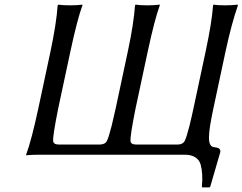

<svg xmlns="http://www.w3.org/2000/svg" viewBox="-20 -668 1047 829"><path d="M147 0Q131.3 0 117.9 0.7Q104.5 1.5 98.6 2L93.3 2.9L92.8 0Q117.2 -66.9 145.5 -200.2L197.8 -444.8Q223.6 -566.4 229 -645L231.9 -647.9Q249 -645 283.2 -645Q298.8 -645 312 -645.8Q325.2 -646.5 330.6 -647.5L335.9 -647.9V-645Q313.5 -584 283.7 -444.8L231.4 -200.2Q207.5 -81.1 209.5 -59.1Q210.9 -43.9 234.4 -43.9H410.2Q433.1 -43.9 441.4 -59.1Q449.2 -74.2 461.9 -124Q473.1 -169.9 479.5 -200.2L531.7 -444.8Q557.6 -566.4 563 -645L565.9 -647.9Q583 -645 617.2 -645Q632.8 -645 646 -645.8Q659.2 -646.5 664.6 -647.5L669.9 -647.9V-645Q647.5 -584 617.7 -444.8L565.4 -200.2Q541.5 -81.1 543.5 -59.1Q544.9 -43.9 568.4 -43.9H746.6Q769 -43.9 777.3 -59.1Q785.2 -74.2 797.9 -124Q809.1 -169.9 815.4 -200.2L867.7 -444.8Q895.5 -575.7 899.9 -645L901.9 -647.9Q918 -645 953.1 -645Q968.3 -645 981.4 -645.8Q994.6 -646.5 1000 -647.5L1005.9 -647.9L1007.3 -645Q979.5 -565.4 953.6 -444.8L901.4 -200.2Q892.1 -156.2 887.5 -127.7Q882.8 -99.1 882.3 -76.7Q881.8 -54.2 887.7 -43.9Q893.6 -33.2 905.8 -32.2Q922.4 -30.8 927.5 -25.1Q932.6 -19.5 931.2 -11.2L887.7 138.2L884.8 141.1H853L851.6 138.2Q854.5 110.8 853 85.9Q851.6 61 846.2 42Q840.8 22.9 823.5 11.5Q806.2 0 777.8 0Z"/></svg>

Font: Linux Biolinum G
Style: Italic
Weight: 400
Italic angle: -12°
Designer: Philipp H. Poll
Foundry: Philipp H. Poll
Version: Version 0.5.1